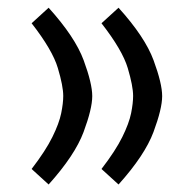

<svg xmlns="http://www.w3.org/2000/svg" viewBox="-20 -476 502 507"><path d="M223.6 -222.2Q223.6 -189 200.7 -127.4Q177.7 -65.9 108.4 11.2L63.5 -29.8Q100.6 -78.1 118.4 -114.3Q136.2 -150.4 141.6 -177Q147 -203.6 147 -222.7Q147 -248.5 132.8 -296.1Q118.7 -343.8 63.5 -414.6L108.4 -455.6Q178.2 -378.4 200.9 -316.9Q223.6 -255.4 223.6 -222.2ZM408.2 -222.2Q408.2 -189 385.3 -127.4Q362.3 -65.9 293 11.2L248 -29.8Q285.2 -78.1 303 -114.3Q320.8 -150.4 326.2 -177Q331.5 -203.6 331.5 -222.7Q331.5 -248.5 317.4 -296.1Q303.2 -343.8 248 -414.6L293 -455.6Q362.8 -378.4 385.5 -316.9Q408.2 -255.4 408.2 -222.2Z"/></svg>

Font: Vazir WOL
Style: Regular-WOL
Weight: 400
Designer: Saber Rastikerdar
Foundry: Saber Rastikerdar
Version: Version 30.00;August 23, 2021;FontCreator 13.0.0.2683 64-bit